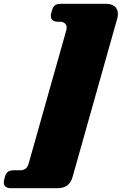

<svg xmlns="http://www.w3.org/2000/svg" viewBox="-95 -819 639 1008"><path d="M524 -746Q524 -732 520 -720L286 110Q270 169 207 169H-39Q-56 169 -65.5 161Q-75 153 -75 139Q-75 129 -73 124L-69 109Q-61 75 -25 75H10Q46 75 55 41L253 -660Q255 -665 255 -674Q255 -688 245.5 -696.5Q236 -705 219 -705H208Q191 -705 181.5 -713Q172 -721 172 -735Q172 -745 174 -750L178 -765Q183 -783 193.5 -791Q204 -799 222 -799H460Q491 -799 507.5 -785Q524 -771 524 -746Z"/></svg>

Font: Shrikhand
Style: Regular
Weight: 400
Italic angle: -14°
Designer: Jonny Pinhorn
Foundry: Jonny Pinhorn
Version: Version 1.001;PS 1.001;hotconv 1.0.88;makeotf.lib2.5.647800